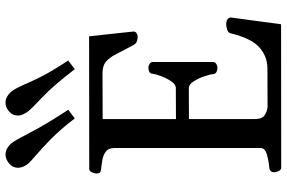

<svg xmlns="http://www.w3.org/2000/svg" viewBox="-191 -844 1035 693"><g transform="rotate(-90 326.5 -497.5)"><path d="M51.3 -24.9Q51.3 -41 67.4 -43Q90.8 -44.9 114.7 -51.5Q138.7 -58.1 138.7 -74.2V-602.5Q138.7 -623.5 126.2 -632.8Q113.8 -642.1 96.7 -645.3Q79.6 -648.4 64.5 -649.9Q54.2 -650.9 50.5 -654.1Q46.9 -657.2 46.9 -668Q46.9 -673.3 51 -683.1Q55.2 -692.9 63.5 -692.9L542 -693.4L559.1 -534.7Q560.1 -526.4 553.2 -522.2Q546.4 -518.1 541 -518.1Q533.2 -518.1 524.4 -520.8Q515.6 -523.4 509.8 -534.2Q490.2 -570.8 477.8 -595.5Q465.3 -620.1 450.4 -632.6Q435.5 -645 409.2 -645L243.2 -644.5V-379.9L357.4 -380.4Q370.1 -382.3 380.9 -398.9Q391.6 -415.5 398.7 -434.8Q405.8 -454.1 406.7 -463.9Q407.7 -473.6 414.6 -476.6Q421.4 -479.5 429.2 -479.5Q434.6 -479.5 441.9 -475.3Q449.2 -471.2 449.2 -462.9V-246.6Q449.2 -238.3 441.9 -234.1Q434.6 -230 429.2 -230Q421.4 -230 413.8 -233.4Q406.2 -236.8 405.3 -246.1Q404.8 -256.8 397.7 -277.6Q390.6 -298.3 379.4 -315.9Q368.2 -333.5 354.5 -333.5L243.2 -333V-96.2Q243.2 -69.3 256.8 -60.1Q270.5 -50.8 286.6 -49.3L425.8 -49.8Q469.7 -49.8 502.4 -79.3Q535.2 -108.9 552.7 -182.6Q555.2 -191.9 566.7 -195.3Q578.1 -198.7 585.9 -198.7Q595.2 -198.7 602.1 -194.6Q608.9 -190.4 609.9 -182.1L585.4 -0.5L67.9 0Q59.6 0 55.4 -9.8Q51.3 -19.5 51.3 -24.9ZM245.6 -745.1Q206.1 -796.9 170.9 -831.3Q135.7 -865.7 112.1 -885.7Q88.4 -905.8 81.5 -914.1Q75.7 -921.9 71.5 -931.2Q67.4 -940.4 67.4 -950.2Q67.4 -959.5 71.5 -968Q75.7 -976.6 85.9 -984.4Q100.1 -995.1 115.2 -995.1Q128.4 -995.1 139.4 -988Q150.4 -981 157.7 -971.2Q167.5 -958.5 196.3 -902.8Q225.1 -847.2 276.9 -768.6ZM423.3 -745.1Q363.8 -822.8 322 -862.1Q280.3 -901.4 270.5 -914.1Q264.6 -922.4 260.3 -931.9Q255.9 -941.4 255.9 -951.7Q255.9 -960.4 260 -968.8Q264.2 -977.1 273.4 -984.4Q287.1 -995.1 302.2 -995.1Q315.4 -995.1 326.4 -988Q337.4 -981 344.7 -971.2Q354.5 -959 378.7 -903.1Q402.8 -847.2 454.6 -768.6Z"/></g></svg>

Font: Gelasio
Style: Regular
Weight: 400
Designer: Eben Sorkin
Foundry: Eben Sorkin
Version: Version 1.008